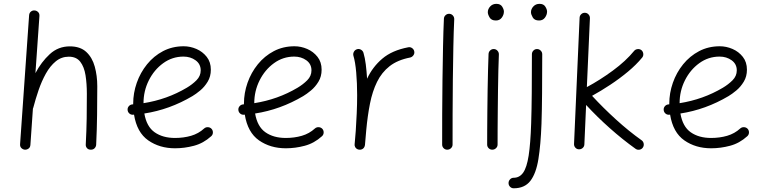

<svg xmlns="http://www.w3.org/2000/svg" viewBox="-20 -759 4025 1008"><path d="M110.4 26.9Q100.1 25.9 92.3 18.3Q84.5 10.7 85.4 -2L132.8 -678.7Q133.8 -691.4 142.3 -698.2Q150.9 -705.1 161.6 -704.1Q171.9 -703.6 179.9 -695.8Q188 -688 187 -674.8L166 -375Q196.8 -433.6 241.2 -474.6Q285.6 -515.6 346.7 -515.6Q401.4 -515.6 432.9 -486.3Q464.4 -457 477.5 -409.2Q490.7 -361.3 490.7 -306.2Q490.7 -231 489.7 -156Q488.8 -81.1 484.9 0.5Q484.4 10.7 477.1 18.8Q469.7 26.9 457 26.9Q443.8 26.9 436.8 18.8Q429.7 10.7 430.2 0Q434.1 -73.7 435.1 -137.7Q436 -201.7 436 -266.6Q436 -319.8 429 -364Q421.9 -408.2 401.4 -434.8Q380.9 -461.4 341.3 -461.4Q302.7 -461.4 272.9 -437Q243.2 -412.6 220.9 -372.8Q198.7 -333 182.6 -285.9Q166.5 -238.8 154.8 -193.8Q154.3 -190.9 152.8 -188.5L139.6 2Q138.7 14.6 129.9 21Q121.1 27.3 110.4 26.9Z M1088.9 -43.9Q1047.9 -6.8 998.3 6.3Q948.7 19.5 898.9 19.5Q817.9 19.5 758.3 -22Q698.7 -63.5 683.6 -157.2Q681.2 -156.7 678.7 -156.7Q667.5 -155.8 659.2 -163.1Q650.9 -170.4 649.9 -181.6Q648.9 -192.9 656.2 -201.4Q663.6 -210 674.8 -210.9Q677.2 -210.9 679.2 -211.4Q679.2 -212.9 679.2 -214.8Q679.2 -270.5 698 -324.2Q716.8 -377.9 752 -421.4Q787.1 -464.8 835.9 -490.5Q884.8 -516.1 944.3 -516.1Q978.5 -516.1 1011.2 -502Q1043.9 -487.8 1065.4 -460.4Q1086.9 -433.1 1086.9 -393.1Q1086.9 -357.4 1070.3 -330.1Q1053.7 -302.7 1031 -283.9Q1008.3 -265.1 990.2 -254.4Q870.6 -183.6 737.8 -163.1Q749.5 -94.2 792 -64.5Q834.5 -34.7 898.9 -34.7Q943.8 -34.7 983.2 -46.1Q1022.5 -57.6 1051.8 -84.5Q1060.1 -91.8 1071.5 -91.3Q1083 -90.8 1090.8 -82.5Q1098.1 -74.2 1097.7 -62.7Q1097.2 -51.3 1088.9 -43.9ZM943.4 -461.9Q884.3 -461.9 836.7 -427.2Q789.1 -392.6 761.2 -336.9Q733.4 -281.2 733.4 -217.3Q856.9 -236.8 960.4 -298.3Q989.3 -315.4 1011.5 -337.6Q1033.7 -359.9 1033.7 -389.6Q1033.7 -422.9 1006.8 -442.4Q980 -461.9 943.4 -461.9Z M1670.4 -43.9Q1629.4 -6.8 1579.8 6.3Q1530.3 19.5 1480.5 19.5Q1399.4 19.5 1339.8 -22Q1280.3 -63.5 1265.1 -157.2Q1262.7 -156.7 1260.3 -156.7Q1249 -155.8 1240.7 -163.1Q1232.4 -170.4 1231.4 -181.6Q1230.5 -192.9 1237.8 -201.4Q1245.1 -210 1256.3 -210.9Q1258.8 -210.9 1260.7 -211.4Q1260.7 -212.9 1260.7 -214.8Q1260.7 -270.5 1279.5 -324.2Q1298.3 -377.9 1333.5 -421.4Q1368.7 -464.8 1417.5 -490.5Q1466.3 -516.1 1525.9 -516.1Q1560.1 -516.1 1592.8 -502Q1625.5 -487.8 1647 -460.4Q1668.5 -433.1 1668.5 -393.1Q1668.5 -357.4 1651.9 -330.1Q1635.3 -302.7 1612.5 -283.9Q1589.8 -265.1 1571.8 -254.4Q1452.1 -183.6 1319.3 -163.1Q1331.1 -94.2 1373.5 -64.5Q1416 -34.7 1480.5 -34.7Q1525.4 -34.7 1564.7 -46.1Q1604 -57.6 1633.3 -84.5Q1641.6 -91.8 1653.1 -91.3Q1664.6 -90.8 1672.4 -82.5Q1679.7 -74.2 1679.2 -62.7Q1678.7 -51.3 1670.4 -43.9ZM1524.9 -461.9Q1465.8 -461.9 1418.2 -427.2Q1370.6 -392.6 1342.8 -336.9Q1314.9 -281.2 1314.9 -217.3Q1438.5 -236.8 1542 -298.3Q1570.8 -315.4 1593 -337.6Q1615.2 -359.9 1615.2 -389.6Q1615.2 -422.9 1588.4 -442.4Q1561.5 -461.9 1524.9 -461.9Z M1865.7 26.9Q1862.3 26.4 1859.4 25.4Q1858.9 25.4 1858.4 24.9Q1858.4 24.9 1857.9 24.9Q1845.2 19.5 1842.3 6.3Q1842.3 5.9 1841.8 4.9Q1841.8 4.9 1841.8 4.4Q1841.3 1 1841.8 -2.9Q1841.8 -4.9 1842.3 -7.3Q1843.8 -23.4 1845 -39.6Q1846.2 -55.7 1847.7 -71.8Q1850.6 -115.2 1852.8 -163.6Q1855 -211.9 1855 -259.8Q1855 -322.8 1850.1 -378.7Q1845.2 -434.6 1835.4 -466.3Q1832.5 -477.1 1837.9 -487.1Q1843.3 -497.1 1854 -500.5Q1864.7 -503.9 1874.8 -498.3Q1884.8 -492.7 1888.2 -481.9Q1896 -455.6 1900.4 -420.7Q1904.8 -385.7 1907.2 -345.7Q1936 -407.7 1987.3 -451.2Q2038.6 -494.6 2123 -510.7Q2133.8 -513.2 2143.3 -506.6Q2152.8 -500 2154.8 -489.3Q2157.2 -478.5 2150.6 -469Q2144 -459.5 2133.3 -457Q2067.4 -444.3 2025.6 -411.6Q1983.9 -378.9 1959.5 -329.1Q1935.1 -279.3 1922.4 -215.1Q1909.7 -150.9 1902.8 -75.7Q1899.9 -33.7 1896 2.9Q1895.5 6.3 1894 9.8Q1894 9.8 1894 9.8Q1894 10.7 1893.6 11.2Q1888.2 23.4 1875 26.4Q1874.5 26.4 1873.5 26.4Q1873.5 26.4 1873.5 26.9Q1869.6 27.3 1865.7 26.9Z M2338.9 -686.5Q2350.1 -686 2357.7 -677.5Q2365.2 -668.9 2364.7 -657.7Q2361.8 -595.7 2360.1 -512.7Q2358.4 -429.7 2357.4 -338.6Q2356.4 -247.6 2356.2 -159.9Q2356 -72.3 2356 0Q2356 11.2 2347.7 19Q2339.4 26.9 2328.1 26.9Q2316.9 26.9 2309.1 19Q2301.3 11.2 2301.3 0Q2301.3 -72.3 2301.5 -160.2Q2301.8 -248 2303 -339.1Q2304.2 -430.2 2305.9 -513.7Q2307.6 -597.2 2310.5 -660.6Q2311 -671.9 2319.3 -679.4Q2327.6 -687 2338.9 -686.5Z M2541 -694.8Q2541 -711.9 2553.7 -725.3Q2566.4 -738.8 2585.9 -738.8Q2607.4 -738.8 2616.5 -724.1Q2625.5 -709.5 2625.5 -698.2Q2625.5 -681.6 2614.5 -666.5Q2603.5 -651.4 2583.5 -651.4Q2559.6 -651.4 2550.3 -667.5Q2541 -683.6 2541 -694.8ZM2573.2 -501.5Q2584.5 -501 2592 -492.4Q2599.6 -483.9 2599.1 -472.7Q2597.7 -438.5 2596.4 -390.1Q2595.2 -341.8 2594.5 -286.9Q2593.8 -231.9 2593.3 -177.7Q2592.8 -123.5 2592.5 -77.1Q2592.3 -30.8 2592.3 0Q2592.3 11.2 2584 19Q2575.7 26.9 2564.5 26.9Q2553.2 26.9 2545.4 19Q2537.6 11.2 2537.6 0Q2537.6 -30.8 2537.8 -77.4Q2538.1 -124 2538.6 -178.2Q2539.1 -232.4 2540 -287.6Q2541 -342.8 2542.2 -391.8Q2543.5 -440.9 2544.9 -475.6Q2545.4 -486.8 2553.7 -494.4Q2562 -502 2573.2 -501.5Z M2799.3 -501.5Q2810.5 -501.5 2818.6 -493.4Q2826.7 -485.4 2826.7 -474.1Q2826.7 -361.8 2825.9 -271Q2825.2 -180.2 2822.8 -108.9Q2818.8 1 2806.6 76.4Q2794.4 151.9 2764.4 190.7Q2734.4 229.5 2676.8 229.5Q2665.5 229.5 2657.7 221.4Q2649.9 213.4 2649.9 202.1Q2649.9 190.9 2657.7 182.6Q2665.5 174.3 2676.8 174.3Q2707.5 174.3 2726.6 147.5Q2745.6 120.6 2755.4 58.1Q2765.1 -4.4 2768.6 -111.3Q2771 -182.1 2771.7 -272Q2772.5 -361.8 2772.5 -474.1Q2772.5 -485.4 2780.3 -493.4Q2788.1 -501.5 2799.3 -501.5ZM2767.6 -694.8Q2767.6 -711.9 2780.3 -725.3Q2793 -738.8 2812.5 -738.8Q2834 -738.8 2843 -724.1Q2852.1 -709.5 2852.1 -698.2Q2852.1 -681.6 2841.1 -666.5Q2830.1 -651.4 2810.1 -651.4Q2786.1 -651.4 2776.9 -667.5Q2767.6 -683.6 2767.6 -694.8Z M3355 15.6Q3348.6 24.9 3337.2 26.9Q3325.7 28.8 3316.4 22Q3247.6 -27.3 3181.2 -86.4Q3114.7 -145.5 3057.1 -208L3047.9 -0.5Q3047.4 10.7 3038.8 18.1Q3030.3 25.4 3019 24.9Q3007.8 24.4 3000.5 16.1Q2993.2 7.8 2993.7 -3.4L3022.9 -666Q3023.4 -677.2 3031.7 -684.8Q3040 -692.4 3051.3 -691.9Q3062.5 -691.4 3070.1 -682.9Q3077.6 -674.3 3077.1 -663.1L3061 -301.8Q3129.4 -338.4 3197.5 -388.4Q3265.6 -438.5 3309.1 -491.7Q3315.9 -500 3327.4 -501.2Q3338.9 -502.4 3347.7 -495.6Q3356 -488.3 3357.2 -476.8Q3358.4 -465.3 3351.6 -457Q3320.3 -418.9 3276.6 -382.6Q3232.9 -346.2 3184.1 -314Q3135.3 -281.7 3088.4 -255.9Q3146.5 -192.9 3213.9 -131.6Q3281.2 -70.3 3348.6 -22.5Q3357.4 -16.1 3359.4 -4.9Q3361.3 6.3 3355 15.6Z M3903.3 -43.9Q3862.3 -6.8 3812.7 6.3Q3763.2 19.5 3713.4 19.5Q3632.3 19.5 3572.8 -22Q3513.2 -63.5 3498 -157.2Q3495.6 -156.7 3493.2 -156.7Q3481.9 -155.8 3473.6 -163.1Q3465.3 -170.4 3464.4 -181.6Q3463.4 -192.9 3470.7 -201.4Q3478 -210 3489.3 -210.9Q3491.7 -210.9 3493.7 -211.4Q3493.7 -212.9 3493.7 -214.8Q3493.7 -270.5 3512.5 -324.2Q3531.2 -377.9 3566.4 -421.4Q3601.6 -464.8 3650.4 -490.5Q3699.2 -516.1 3758.8 -516.1Q3793 -516.1 3825.7 -502Q3858.4 -487.8 3879.9 -460.4Q3901.4 -433.1 3901.4 -393.1Q3901.4 -357.4 3884.8 -330.1Q3868.2 -302.7 3845.5 -283.9Q3822.8 -265.1 3804.7 -254.4Q3685.1 -183.6 3552.2 -163.1Q3564 -94.2 3606.4 -64.5Q3648.9 -34.7 3713.4 -34.7Q3758.3 -34.7 3797.6 -46.1Q3836.9 -57.6 3866.2 -84.5Q3874.5 -91.8 3886 -91.3Q3897.5 -90.8 3905.3 -82.5Q3912.6 -74.2 3912.1 -62.7Q3911.6 -51.3 3903.3 -43.9ZM3757.8 -461.9Q3698.7 -461.9 3651.1 -427.2Q3603.5 -392.6 3575.7 -336.9Q3547.9 -281.2 3547.9 -217.3Q3671.4 -236.8 3774.9 -298.3Q3803.7 -315.4 3825.9 -337.6Q3848.1 -359.9 3848.1 -389.6Q3848.1 -422.9 3821.3 -442.4Q3794.4 -461.9 3757.8 -461.9Z"/></svg>

Font: Mikhak Light
Style: Regular
Weight: 300
Designer: Amin Abedi
Version: Version 3.3